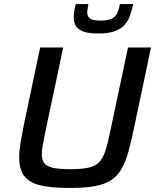

<svg xmlns="http://www.w3.org/2000/svg" viewBox="-20 -923 768 951"><path d="M325 8Q232 8 177.5 -5.5Q123 -19 99 -52.5Q75 -86 75 -144Q75 -174 81.5 -214Q88 -254 98 -304L179 -688H293L205 -272Q198 -234 192.5 -207Q187 -180 187 -160Q187 -130 200 -114Q213 -98 243.5 -91.5Q274 -85 327 -85Q384 -85 418 -92.5Q452 -100 471 -119.5Q490 -139 502 -176Q514 -213 526 -272L614 -688H728L647 -304Q632 -229 617 -175Q602 -121 581.5 -85.5Q561 -50 528.5 -29.5Q496 -9 447 -0.5Q398 8 325 8ZM467 -757Q419 -757 392.5 -767Q366 -777 355.5 -795Q345 -813 345 -837Q345 -853 348 -869Q351 -885 355 -903H418Q416 -891 414 -880.5Q412 -870 412 -861Q412 -842 425.5 -831.5Q439 -821 478 -821Q516 -821 534.5 -831Q553 -841 561 -859Q569 -877 574 -903H640Q633 -872 623.5 -845Q614 -818 596 -798.5Q578 -779 547 -768Q516 -757 467 -757Z"/></svg>

Font: Saira Thin Medium
Style: Italic
Weight: 500
Italic angle: -12°
Version: Version 1.101